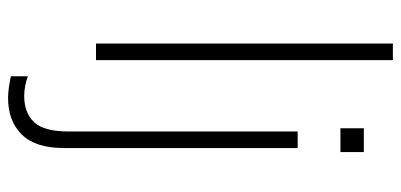

<svg xmlns="http://www.w3.org/2000/svg" viewBox="-279 -497 994 476"><g transform="rotate(90 218.0 -259.0)"><path d="M88 0V-736H129V0ZM218 178Q259 178 282.5 154Q306 130 306 67V-500H347V80Q347 150 313.5 184Q280 218 223 218Q202 218 169 211V169Q195 178 218 178ZM298 -664H357V-606H298Z"/></g></svg>

Font: MuliDisplayVN ExtraLight
Style: Regular
Weight: 200
Designer: Vernon Adams
Foundry: Vernon Adams
Version: Version 2.100